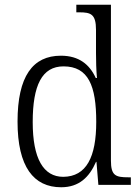

<svg xmlns="http://www.w3.org/2000/svg" viewBox="-20 -780 588 810"><path d="M238 10C314 10 357 -33 385 -97H387L395 0H532V-32H521C468 -32 448 -39 448 -102V-760H302V-728H314C363 -728 385 -721 385 -654V-556C385 -523 386 -484 389 -451H384C358 -508 313 -545 237 -545C118 -545 54 -458 54 -267C54 -76 122 10 238 10ZM247 -34C163 -34 118 -111 118 -265C118 -420 157 -500 248 -500C353 -500 386 -418 386 -266C386 -118 345 -35 247 -34Z"/></svg>

Font: Noto Serif Sinhala SemiCondensed Light
Style: Regular
Weight: 300
Width: 4
Designer: Jelle Bosma - Monotype Design Team
Foundry: Monotype Imaging Inc.
Version: Version 2.007